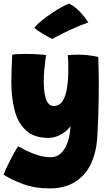

<svg xmlns="http://www.w3.org/2000/svg" viewBox="-44 -785 604 1068"><path d="M230.5 263Q150 263 85.2 239.2Q20.5 215.5 -24 186.5Q-16.5 166 -1 134Q14.5 102 31 72Q47.5 42 57.5 28Q77.5 40.5 106.8 54.8Q136 69 169.8 79.2Q203.5 89.5 236.5 89.5Q267 89.5 287.8 73.5Q308.5 57.5 321.5 31.5Q334.5 5.5 340.8 -24.8Q347 -55 348 -83.5Q335 -64.5 315 -49.8Q295 -35 271.8 -26.5Q248.5 -18 225.5 -18Q145 -18 100 -60Q55 -102 37 -172.8Q19 -243.5 19 -330.5Q19 -364.5 20.5 -402Q22 -439.5 24 -480.5Q34 -483 54.2 -484Q74.5 -485 98.5 -485Q133.5 -485 167.2 -483Q201 -481 213 -478.5Q211 -469 207.8 -446.2Q204.5 -423.5 202 -393.2Q199.5 -363 199.5 -331.5Q199.5 -305.5 202 -281.2Q204.5 -257 210.5 -237.8Q216.5 -218.5 227.2 -207Q238 -195.5 254 -195.5Q286.5 -195.5 304.2 -222.8Q322 -250 329 -297Q336 -344 336 -403Q336 -418.5 335.8 -430.5Q335.5 -442.5 335 -451.8Q334.5 -461 333.8 -467.5Q333 -474 332.5 -478.5Q347 -479.5 360.8 -480.2Q374.5 -481 388 -481Q444.5 -481 502.5 -468.5Q505.5 -402.5 505.5 -320Q505.5 -275.5 504.8 -227.2Q504 -179 502.2 -129Q500.5 -79 497.5 -28Q493 58.5 462.8 124Q432.5 189.5 374.8 226.2Q317 263 230.5 263ZM341 -765Q370.5 -749.5 392.8 -727.2Q415 -705 429.2 -686Q443.5 -667 447.5 -660.5Q425 -652.5 400.5 -642.5Q376 -632.5 352.2 -621.5Q328.5 -610.5 307.8 -600.2Q287 -590 271.2 -581.5Q255.5 -573 247.5 -568Q243 -570 229 -577.5Q215 -585 198.2 -594.8Q181.5 -604.5 167 -614.2Q152.5 -624 147 -630.5Q161.5 -649 187.8 -670.2Q214 -691.5 243.8 -711.5Q273.5 -731.5 300 -746Q326.5 -760.5 341 -765Z"/></svg>

Font: Grandstander Thin Black
Style: Regular
Weight: 900
Version: Version 1.200